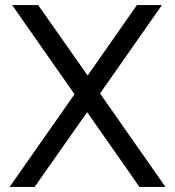

<svg xmlns="http://www.w3.org/2000/svg" viewBox="-20 -740 693 760"><path d="M325 -296 117 0H18L275 -367L28 -720H131L327 -441L522 -720H621L376 -370L635 0H532Z"/></svg>

Font: Aspekta 400
Style: Regular
Weight: 400
Designer: Ivo Dolenc
Version: Version 2.000